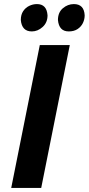

<svg xmlns="http://www.w3.org/2000/svg" viewBox="-20 -921 435 941"><path d="M175 -700H322L182 0H35ZM136 -767Q87 -767 82 -823Q82 -849 93.5 -866.2Q105 -883.5 123.2 -892.2Q141.5 -901 161 -901Q209 -901 213 -846Q213 -810.5 189 -788.8Q165 -767 136 -767ZM317 -767Q269 -767 264 -823Q264 -860 288 -880.5Q312 -901 342 -901Q392 -901 395 -846Q395 -826.5 386.5 -808.5Q378 -790.5 360.5 -778.8Q343 -767 317 -767Z"/></svg>

Font: Argentum Sans Medium
Style: Italic
Weight: 500
Italic angle: -11°
Designer: Julieta Ulanovsky (font), Cristiano Sobral (main changes and remaster)
Foundry: Julieta Ulanovsky (font), Cristiano Sobral (main changes and remaster)
Version: Version 2.007;June 15, 2022;FontCreator 14.0.0.2814 64-bit; 